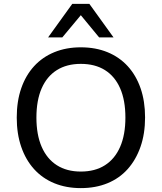

<svg xmlns="http://www.w3.org/2000/svg" viewBox="-20 -957 831 986"><path d="M395 9Q320 9 259 -16Q198 -41 155 -88.5Q112 -136 89 -203Q66 -270 66 -353Q66 -437 89 -503.5Q112 -570 155 -617Q198 -664 259 -689Q320 -714 395 -714Q471 -714 532 -689Q593 -664 636 -617Q679 -570 702 -503.5Q725 -437 725 -354Q725 -270 701.5 -203Q678 -136 635.5 -88.5Q593 -41 532 -16Q471 9 395 9ZM395 -76Q468 -76 519 -108.5Q570 -141 597 -203Q624 -265 624 -353Q624 -442 597 -503.5Q570 -565 519 -597Q468 -629 395 -629Q323 -629 272 -597Q221 -565 194 -503.5Q167 -442 167 -353Q167 -265 194 -203Q221 -141 272 -108.5Q323 -76 395 -76ZM227 -765 351 -937H439L563 -765H489L395 -879L300 -765Z"/></svg>

Font: Nunito Sans 12pt ExtraLight 10pt Medium
Style: Regular
Weight: 500
Version: Version 3.101;gftools[0.9.27]